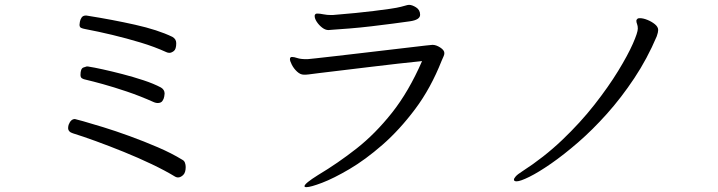

<svg xmlns="http://www.w3.org/2000/svg" viewBox="-20 -729 2960 792"><path d="M332 -609Q321 -611 314.5 -614Q308 -617 308 -627Q308 -630 309.5 -639Q311 -648 316.5 -656.5Q322 -665 335 -665Q337 -665 339 -664.5Q341 -664 342 -664Q443 -648 537 -627Q631 -606 691 -577Q707 -568 707 -551Q707 -526 697 -518.5Q687 -511 679 -511Q672 -511 666 -514Q618 -536 560 -553.5Q502 -571 443.5 -585Q385 -599 332 -609ZM630 -304Q624 -304 616 -307Q558 -333 503 -351.5Q448 -370 404.5 -382Q361 -394 335 -400Q324 -402 318 -406Q312 -410 312 -420Q312 -446 324 -450.5Q336 -455 338 -455Q344 -455 347 -454Q367 -451 403.5 -443Q440 -435 484.5 -423.5Q529 -412 571.5 -398Q614 -384 644 -368Q659 -359 659 -343Q659 -341 657.5 -331Q656 -321 650 -312.5Q644 -304 630 -304ZM263 -214Q272 -238 289 -238Q291 -238 323 -229Q355 -220 405.5 -204.5Q456 -189 515 -167.5Q574 -146 631 -121.5Q688 -97 732 -70Q740 -66 743 -57.5Q746 -49 746 -40Q746 -17 735.5 -7Q725 3 714 3Q709 3 703 0Q662 -25 606.5 -51.5Q551 -78 490.5 -102.5Q430 -127 375 -147Q320 -167 281 -179Q261 -185 261 -201Q261 -204 261.5 -207Q262 -210 263 -214Z M1352 -667Q1360 -668 1386 -670Q1412 -672 1447.5 -675.5Q1483 -679 1520 -683.5Q1557 -688 1588 -692.5Q1619 -697 1634 -701Q1656 -707 1660 -708Q1664 -709 1667 -709Q1680 -709 1696.5 -698.5Q1713 -688 1713 -668Q1713 -647 1670 -641Q1642 -637 1600 -631.5Q1558 -626 1511.5 -620.5Q1465 -615 1421.5 -611.5Q1378 -608 1347 -606Q1344 -606 1341 -605.5Q1338 -605 1335 -605Q1322 -605 1309 -615Q1296 -625 1287 -638.5Q1278 -652 1278 -663Q1278 -669 1283 -672Q1285 -673 1290 -673Q1299 -673 1314 -670Q1329 -667 1345 -667ZM1249 -485Q1253 -485 1283 -488.5Q1313 -492 1358.5 -497Q1404 -502 1457.5 -508.5Q1511 -515 1564 -521Q1617 -527 1662 -532.5Q1707 -538 1734.5 -541Q1762 -544 1764 -544Q1779 -544 1796 -533Q1813 -522 1813 -510Q1813 -503 1809.5 -496Q1806 -489 1802 -479Q1757 -365 1692.5 -279Q1628 -193 1557.5 -131.5Q1487 -70 1421.5 -31.5Q1356 7 1308.5 25Q1261 43 1244 43Q1236 43 1236 39Q1236 28 1292 -7Q1374 -56 1451 -116.5Q1528 -177 1597 -264Q1666 -351 1721 -477Q1680 -473 1622.5 -466.5Q1565 -460 1503.5 -452.5Q1442 -445 1387.5 -438.5Q1333 -432 1296 -427.5Q1259 -423 1253 -422Q1247 -421 1242 -421Q1237 -421 1233 -421Q1219 -421 1205.5 -433.5Q1192 -446 1184 -461.5Q1176 -477 1176 -485Q1176 -493 1183 -494H1185Q1193 -494 1206.5 -489.5Q1220 -485 1242 -485Z M2111 19Q2100 19 2100 12Q2100 7 2107.5 -1.5Q2115 -10 2134 -22Q2224 -80 2299 -151.5Q2374 -223 2432 -297Q2490 -371 2530 -436.5Q2570 -502 2590.5 -548.5Q2611 -595 2611 -611Q2611 -622 2608 -629.5Q2605 -637 2605 -643Q2605 -648 2610 -652Q2612 -654 2620 -654Q2633 -654 2650.5 -647Q2668 -640 2681.5 -629Q2695 -618 2695 -605Q2695 -596 2689 -579Q2650 -487 2596.5 -406.5Q2543 -326 2483.5 -259.5Q2424 -193 2364.5 -141.5Q2305 -90 2253 -54Q2201 -18 2163.5 0.5Q2126 19 2111 19Z"/></svg>

Font: Moon Stars Kai T HW
Style: Regular
Weight: 400
Designer: GuiWonder
Version: Version 1.101